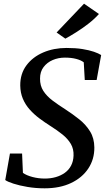

<svg xmlns="http://www.w3.org/2000/svg" viewBox="-20 -1012 578 1043"><path d="M222.5 11Q174 11 129.5 3.5Q85 -4 52.8 -14.5Q20.5 -25 8.5 -34L34 -178H100L104.5 -73Q124 -59 156.5 -50.5Q189 -42 223 -42Q255.5 -42 283.2 -50Q311 -58 332.5 -73.5Q354 -89 366.2 -112.5Q378.5 -136 379.5 -166.5Q381 -202.5 364.8 -230.2Q348.5 -258 319.2 -281.5Q290 -305 252.5 -328.5Q222.5 -347.5 193.8 -369Q165 -390.5 141.5 -416.8Q118 -443 104.2 -475.5Q90.5 -508 90 -547.5Q89.5 -611 123.5 -656.8Q157.5 -702.5 214.8 -727Q272 -751.5 341.5 -751.5Q391 -751.5 428 -745.5Q465 -739.5 490.2 -730.8Q515.5 -722 529.5 -713L505 -577.5H440.5L435 -673.5Q419.5 -685.5 393.2 -692.2Q367 -699 332.5 -699Q297 -699 266.5 -686Q236 -673 216.8 -647.8Q197.5 -622.5 197.5 -585.5Q197 -546.5 215.5 -518Q234 -489.5 265.5 -465.8Q297 -442 336.5 -417Q375 -392 410.8 -363.5Q446.5 -335 469.2 -298.2Q492 -261.5 492.5 -211Q493 -147 459.8 -96.8Q426.5 -46.5 366 -17.8Q305.5 11 222.5 11ZM335 -802 287.5 -835.5 436.5 -992 517.5 -936Q493.5 -909 460.2 -883.2Q427 -857.5 393.5 -836.5Q360 -815.5 335 -802Z"/></svg>

Font: Merriweather Medium
Style: Italic
Weight: 500
Italic angle: -7.8°
Version: Version 2.101